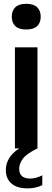

<svg xmlns="http://www.w3.org/2000/svg" viewBox="-20 -800 283 1035"><path d="M60.5 0V-545H182V0ZM121.5 -641Q82 -641 62.8 -659.2Q43.5 -677.5 43.5 -710Q43.5 -742.5 62.8 -761Q82 -779.5 121.5 -779.5Q161 -779.5 180.2 -761Q199.5 -742.5 199.5 -710Q199.5 -677.5 180.2 -659.2Q161 -641 121.5 -641ZM129 215.5Q71.5 215.5 41.5 189Q11.5 162.5 11.5 117Q11.5 73 41.2 36.5Q71 0 146.5 -33L182 0Q125 27.5 104.2 54.2Q83.5 81 83.5 110Q83.5 162.5 143 162.5Q174 162.5 208 145V198Q191.5 206 172 210.8Q152.5 215.5 129 215.5Z"/></svg>

Font: Encode Sans Semi Condensed SemiBold
Style: Regular
Weight: 600
Width: 4
Designer: Multiple Designers
Foundry: Impallari Type
Version: Version 3.000; ttfautohint (v1.8.3) -l 8 -r 50 -G 200 -x 14 